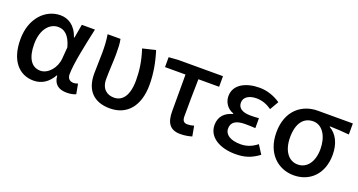

<svg xmlns="http://www.w3.org/2000/svg" viewBox="-38 -1059 2924 1567"><g transform="rotate(20 1423.5 -275.5)"><path d="M263 13C332 13 388 -22 428 -92H432C437 -18 482 13 551 13C587 13 613 6 630 -2L614 -89C602 -84 589 -81 577 -81C546 -81 523 -99 523 -136C523 -231 563 -411 593 -550H479L458 -431H454C422 -527 357 -564 290 -564C163 -564 48 -454 48 -268C48 -87 135 13 263 13ZM288 -82C212 -82 167 -147 167 -269C167 -403 235 -468 305 -468C354 -468 403 -440 431 -337L423 -236C416 -152 353 -82 288 -82Z M926 13C1073 13 1166 -92 1166 -279C1166 -375 1149 -470 1119 -564L1007 -537C1040 -437 1050 -354 1050 -275C1050 -141 1000 -81 927 -81C868 -81 817 -116 817 -202C817 -271 824 -363 824 -419C824 -469 823 -512 815 -550H703C713 -492 714 -438 714 -394C714 -332 710 -271 710 -210C710 -67 785 13 926 13Z M1538 13C1577 13 1612 6 1638 -2L1622 -90C1602 -84 1584 -81 1566 -81C1537 -81 1521 -95 1521 -134C1521 -230 1522 -344 1525 -458H1705V-550H1315L1235 -544V-458H1413V-140C1413 -43 1445 13 1538 13Z M2016 13C2091 13 2150 -3 2218 -54L2170 -129C2121 -90 2075 -77 2028 -77C1941 -77 1890 -110 1890 -164C1890 -218 1930 -245 2009 -245C2037 -245 2066 -244 2098 -242V-328C2071 -326 2048 -325 2026 -325C1950 -325 1916 -353 1916 -398C1916 -447 1963 -474 2025 -474C2073 -474 2117 -458 2158 -429L2202 -505C2150 -541 2086 -564 2020 -564C1904 -564 1802 -516 1802 -413C1802 -363 1831 -313 1888 -293V-288C1825 -271 1776 -231 1776 -153C1776 -48 1879 13 2016 13Z M2522 13C2661 13 2766 -85 2766 -253C2766 -350 2729 -423 2665 -459V-464C2725 -463 2772 -459 2833 -454V-550H2528C2395 -550 2271 -461 2271 -269C2271 -87 2386 13 2522 13ZM2523 -81C2445 -81 2390 -152 2390 -269C2390 -397 2446 -456 2524 -456C2609 -456 2656 -366 2656 -263C2656 -150 2602 -81 2523 -81Z"/></g></svg>

Font: Noto Sans HK Medium
Style: Regular
Weight: 500
Designer: Ryoko NISHIZUKA 西塚涼子 (kana, bopomofo & ideographs); Paul D. Hunt (Latin, Greek & Cyrillic); Sandoll Communications 산돌커뮤니
Foundry: Adobe
Version: Version 2.002;hotconv 1.0.116;makeotfexe 2.5.65601